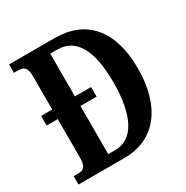

<svg xmlns="http://www.w3.org/2000/svg" viewBox="-164 -851 957 988"><g transform="rotate(-30 315.0 -357.0)"><path d="M22 0H294C486 0 586 -147 586 -366C586 -593 477 -714 294 -714H22V-664H50C79 -664 98 -651 98 -603V-402H32V-345H98V-113C98 -67 82 -50 56 -50H22ZM275 -59H233V-345H329V-402H233V-656H275C384 -656 441 -560 441 -366C441 -173 384 -59 275 -59Z"/></g></svg>

Font: Noto Serif Lao ExtraCondensed
Style: Bold
Weight: 700
Width: 2
Designer: Monotype Design Team
Foundry: Monotype Imaging Inc.
Version: Version 2.003